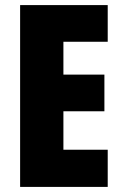

<svg xmlns="http://www.w3.org/2000/svg" viewBox="-20 -734 483 754"><path d="M403 0V-146H229V-297H390V-441H229V-570H403V-714H59V0Z"/></svg>

Font: Noto Sans Telugu ExtraCondensed Black
Style: Regular
Weight: 900
Width: 2
Designer: Jelle Bosma - Monotype Design Team
Foundry: Monotype Imaging Inc.
Version: Version 2.005